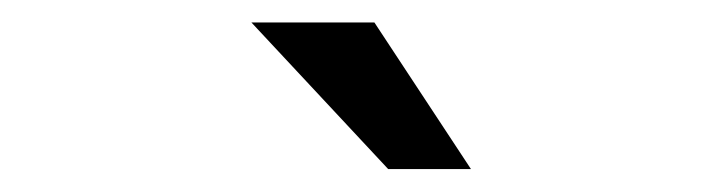

<svg xmlns="http://www.w3.org/2000/svg" viewBox="-20 -743 640 170"><path d="M397 -593.3 311.5 -723.1H202.6L323.7 -593.3Z"/></svg>

Font: Roboto Mono
Style: Regular
Weight: 400
Monospace: yes
Designer: Google
Version: Version 3.000